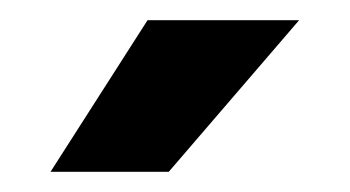

<svg xmlns="http://www.w3.org/2000/svg" viewBox="-20 -720 346 190"><path d="M30 -550 126 -700H276L147 -550Z"/></svg>

Font: Fivo Sans Modern
Style: Regular
Weight: 700
Designer: Alexander Slobzheninov
Foundry: Alexander Slobzheninov
Version: 1.0